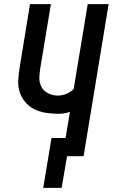

<svg xmlns="http://www.w3.org/2000/svg" viewBox="-20 -755 545 928"><path d="M278 153H189L229 -88H297L318 -214Q303 -209 289 -207Q275 -205 261 -205Q230 -205 200 -210Q170 -215 144.5 -228Q119 -241 100.5 -263.5Q82 -286 74 -314Q66 -342 68.5 -373Q71 -404 76 -435L125 -735H226L174 -421Q172 -405 170.5 -389Q169 -373 172 -358Q175 -343 183 -330.5Q191 -318 203.5 -309.5Q216 -301 230.5 -297Q245 -293 261 -293Q280 -293 300 -301Q320 -309 336 -324L404 -735H505L384 0H304Z"/></svg>

Font: Iosevka Term Curly Semibold
Style: Italic
Weight: 600
Italic angle: -9°
Designer: Belleve Invis
Foundry: Belleve Invis
Version: Version 32.3.0